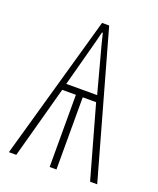

<svg xmlns="http://www.w3.org/2000/svg" viewBox="-106 -594 543 660"><g transform="rotate(20 166.0 -263.5)"><path d="M328 0H302L228 -264H179V0H154V-264H104L32 0H5L154 -527H180ZM165 -496 155 -456 110 -288H223L178 -456L168 -496Z"/></g></svg>

Font: Noto Sans Display Thin Cond
Style: Regular
Weight: 250
Width: 3
Designer: Monotype Design team
Foundry: Monotype Imaging Inc.
Version: Version 1.000